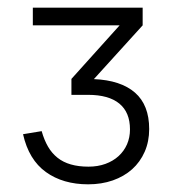

<svg xmlns="http://www.w3.org/2000/svg" viewBox="-20 -740 468 500"><path d="M368.5 -404Q368.5 -371.5 356.8 -344.8Q345 -318 324 -299.2Q303 -280.5 273.8 -270.2Q244.5 -260 209.5 -260Q144 -260 99.5 -292Q55 -324 40 -390.5L88.5 -398.5Q95 -375.5 105 -358.2Q115 -341 129.8 -329.2Q144.5 -317.5 164.5 -311.8Q184.5 -306 210.5 -306Q234.5 -306 254.5 -313.2Q274.5 -320.5 288.8 -333.5Q303 -346.5 310.8 -364.2Q318.5 -382 318.5 -403Q318.5 -447.5 290.8 -470.2Q263 -493 209.5 -493H166V-534.5L291.5 -674H65.5V-720H351.5V-674L224.5 -534Q294.5 -531 331.5 -498.8Q368.5 -466.5 368.5 -404Z"/></svg>

Font: Vela Sans Light
Style: Regular
Weight: 300
Designer: Principal design: Mikhail Sharanda - project Manrope.
Design modification: Ravid Balaliev
Foundry: Mikhail Sharanda
Version: Version 1.001